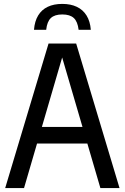

<svg xmlns="http://www.w3.org/2000/svg" viewBox="-20 -963 638 983"><path d="M6.5 0 228.5 -740H370L592 0H494L291 -693.5H305.5L103 0ZM123 -228 143 -313H455L475 -228ZM154 -810.5Q157.5 -854.5 175.5 -884Q193.5 -913.5 224.5 -928.2Q255.5 -943 299 -943Q342 -943 373.5 -928Q405 -913 423.2 -883.5Q441.5 -854 445 -810.5H382.5Q377.5 -852.5 357.8 -870.8Q338 -889 299 -889Q260 -889 240.5 -870.8Q221 -852.5 216.5 -810.5Z"/></svg>

Font: Encode Sans SC Condensed Medium
Style: Regular
Weight: 500
Width: 3
Designer: Multiple Designers
Foundry: Impallari Type
Version: Version 3.002